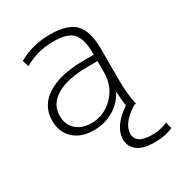

<svg xmlns="http://www.w3.org/2000/svg" viewBox="-177 -648 919 987"><g transform="rotate(-30 282.5 -155.0)"><path d="M263 -530Q367 -530 411 -485.5Q455 -441 455 -333V-140Q455 -70 470 0H461Q416 26 391.5 57.5Q367 89 367 119Q367 180 464 180Q514 180 555 161L565 199Q517 220 460 220Q384 220 352 193Q320 166 320 128Q320 48 421 -19Q415 -53 413 -103H411Q384 -51 332.5 -20.5Q281 10 215 10Q141 10 97 -30.5Q53 -71 53 -140Q53 -228 130.5 -277.5Q208 -327 351 -327H408V-332Q408 -421 376.5 -455.5Q345 -490 263 -490Q166 -490 88 -444L76 -482Q160 -530 263 -530ZM99 -142Q99 -90 132.5 -59Q166 -28 223 -28Q298 -28 353 -83.5Q408 -139 408 -222V-289H351Q230 -289 164.5 -250Q99 -211 99 -142Z"/></g></svg>

Font: M PLUS 1p Light
Style: Regular
Weight: 300
Version: Version 1.061